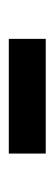

<svg xmlns="http://www.w3.org/2000/svg" viewBox="140 -508 126 447"><g transform="rotate(90 203.5 -284.0)"><path d="M70 -241H337V-327H70Z"/></g></svg>

Font: Nithya Ranjana NU
Style: Regular
Weight: 400
Designer: Designed by Tathagata Biswas and Noopur Datye with help from Ananda Maharjan, Callijatra
Foundry: Ek Type
Version: Version 1.000